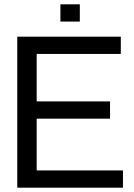

<svg xmlns="http://www.w3.org/2000/svg" viewBox="-20 -870 620 890"><path d="M60 0V-700H540V-620H150V-400H490V-320H150V-80H550V0ZM260 -770V-850H350V-770Z"/></svg>

Font: Tektur
Style: Regular
Weight: 400
Designer: Adam Jagosz
Foundry: Adam Jagosz
Version: Version 1.005;gftools[0.9.30]